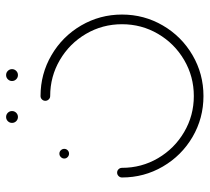

<svg xmlns="http://www.w3.org/2000/svg" viewBox="-48 -620 668 611"><g transform="rotate(-90 285.5 -314.0)"><path d="M87 -443Q87 -449.3 91.7 -453.9Q96.3 -458.5 102.6 -458.5Q108.9 -458.5 113.3 -453.9Q117.8 -449.3 117.8 -443Q117.8 -436.7 113.3 -432.2Q108.9 -427.8 102.6 -427.8Q96.3 -427.8 91.7 -432.2Q87 -436.7 87 -443ZM270.7 -503.3Q270.7 -509.6 275.2 -514.1Q279.6 -518.5 285.9 -518.5Q356.3 -518.5 415.9 -483.7Q475.6 -448.9 510.4 -389.3Q545.2 -329.6 545.2 -259.3Q545.2 -188.9 510.4 -129.3Q475.6 -69.6 415.9 -34.8Q356.3 0 285.9 0Q215.2 0 155.7 -34.8Q96.3 -69.6 61.5 -129.3Q26.7 -188.9 26.7 -259.3Q26.7 -265.6 31.3 -270.2Q35.9 -274.8 42.2 -274.8Q48.5 -274.8 53 -270.2Q57.4 -265.6 57.4 -259.3Q57.4 -197 88.1 -144.6Q118.9 -92.2 171.3 -61.5Q223.7 -30.7 285.9 -30.7Q348.1 -30.7 400.6 -61.5Q453 -92.2 483.7 -144.6Q514.4 -197 514.4 -259.3Q514.4 -321.5 483.7 -373.9Q453 -426.3 400.6 -457Q348.1 -487.8 285.9 -487.8Q279.6 -487.8 275.2 -492.4Q270.7 -497 270.7 -503.3ZM333.7 -609.3Q333.7 -617 339.3 -622.6Q344.8 -628.1 352.6 -628.1Q360.4 -628.1 365.9 -622.6Q371.5 -617 371.5 -609.3Q371.5 -601.5 365.9 -595.9Q360.4 -590.4 352.6 -590.4Q344.8 -590.4 339.3 -595.9Q333.7 -601.5 333.7 -609.3ZM200.4 -609.3Q200.4 -617 205.9 -622.6Q211.5 -628.1 219.3 -628.1Q227 -628.1 232.6 -622.6Q238.1 -617 238.1 -609.3Q238.1 -601.5 232.6 -595.9Q227 -590.4 219.3 -590.4Q211.5 -590.4 205.9 -595.9Q200.4 -601.5 200.4 -609.3Z"/></g></svg>

Font: 26F Galaxy Sans Ultra Light
Style: Regular
Weight: 200
Designer: C₂₉H₂₅N₃O₅
Version: Version 1.100